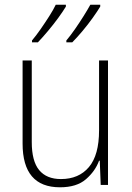

<svg xmlns="http://www.w3.org/2000/svg" viewBox="-20 -786 562 816"><path d="M439 -529V0H408L404 -103H401Q385 -59 345.5 -24.5Q306 10 235 10Q76 10 76 -176V-529H115V-182Q115 -101 146.5 -63Q178 -25 239 -25Q315 -25 358 -76Q401 -127 401 -232V-529ZM406 -758Q394 -738 374 -710Q354 -682 330.5 -654Q307 -626 287 -606H262V-614Q279 -634 298.5 -662Q318 -690 335.5 -718Q353 -746 364 -766H406ZM260 -758Q248 -738 228 -710.5Q208 -683 184.5 -655Q161 -627 141 -606H116V-614Q133 -634 152.5 -662Q172 -690 189.5 -717.5Q207 -745 217 -766H260Z"/></svg>

Font: Noto Sans Armenian SemiCondensed ExtraLight
Style: Regular
Weight: 200
Width: 4
Designer: Monotype Design Team
Foundry: Monotype Imaging Inc.
Version: Version 2.008; ttfautohint (v1.8.4.7-5d5b)